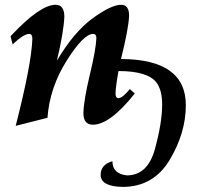

<svg xmlns="http://www.w3.org/2000/svg" viewBox="-20 -502 832 788"><path d="M482.9 265.1Q393.1 263.2 393.1 215.8Q393.1 173.3 441.4 159.7Q441.4 211.9 501.5 217.8Q586.4 217.3 616 109.1Q645.5 1 645.5 -72.8Q645.5 -131.3 623 -162.1Q587.4 -210.4 466.3 -210.4Q455.6 -151.9 454.1 -119.1Q454.1 -99.1 465.8 -99.1Q482.4 -99.1 512.7 -136.2L533.2 -118.2Q431.2 9.8 361.3 9.8Q322.3 9.8 322.3 -38.1Q323.7 -91.3 348.9 -196Q374 -300.8 375.5 -345.7Q375.5 -362.8 362.3 -362.8Q322.8 -362.8 253.4 -252.7Q184.1 -142.6 174.8 -18.6L44.4 14.6Q109.4 -239.3 112.8 -342.3Q112.8 -362.8 100.1 -362.8Q77.1 -362.8 31.7 -319.8L23.4 -353.5Q144 -482.4 208 -482.4Q244.1 -482.4 244.1 -433.6Q241.2 -368.2 213.4 -252.9Q283.7 -371.1 360.1 -426.8Q436.5 -482.4 477.1 -482.4Q509.8 -482.4 509.8 -437.5Q507.8 -384.8 476.6 -259.8Q742.7 -258.8 742.7 -70.3Q742.7 43.5 676.3 154.3Q609.9 265.1 482.9 265.1Z"/></svg>

Font: Kelvinch
Style: Bold Italic
Weight: 700
Italic angle: -10°
Designer: Paul James Miller
Foundry: High-Logic / Made with FontCreator
Version: Version 3.30 September 23, 2016